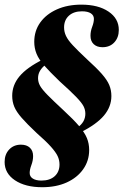

<svg xmlns="http://www.w3.org/2000/svg" viewBox="-22 -602 532 815"><path d="M320.2 -40.3 305.6 -59.7Q323.4 -71.8 331.9 -86.7Q340.3 -101.6 340.3 -119.4Q340.3 -136.3 332.3 -151.6Q324.2 -166.9 300.8 -191.1Q277.4 -215.3 231.5 -256.5Q190.3 -296 166.5 -323Q142.7 -350 133.1 -373.8Q123.4 -397.6 123.4 -424.2Q123.4 -471 148.8 -506.5Q174.2 -541.9 219.4 -562.1Q264.5 -582.3 323.4 -582.3Q395.2 -582.3 438.7 -552.8Q482.3 -523.4 482.3 -475Q482.3 -442.7 463.3 -422.2Q444.4 -401.6 412.9 -401.6Q389.5 -401.6 375.8 -414.5Q362.1 -427.4 362.1 -450Q362.1 -469.4 369.4 -488.3Q376.6 -507.3 376.6 -521.8Q376.6 -537.1 363.3 -545.6Q350 -554 325.8 -554Q291.1 -554 270.6 -535.5Q250 -516.9 250 -485.5Q250 -466.9 258.1 -449.6Q266.1 -432.3 287.1 -409.7Q308.1 -387.1 346 -351.6Q387.9 -313.7 410.5 -287.9Q433.1 -262.1 441.9 -240.7Q450.8 -219.4 450.8 -194.4Q450.8 -149.2 419.4 -111.7Q387.9 -74.2 320.2 -40.3ZM157.3 192.7Q85.5 192.7 41.5 163.3Q-2.4 133.9 -2.4 85.5Q-2.4 53.2 16.9 32.7Q36.3 12.1 66.9 12.1Q91.1 12.1 104.8 25Q118.5 37.9 118.5 60.5Q118.5 79 111.3 98.4Q104 117.7 104 132.3Q104 147.6 117.3 156Q130.6 164.5 154 164.5Q189.5 164.5 210.1 146Q230.6 127.4 230.6 96Q230.6 77.4 222.6 60.5Q214.5 43.5 194 20.6Q173.4 -2.4 133.9 -37.1Q92.7 -75.8 70.2 -101.6Q47.6 -127.4 38.7 -148.8Q29.8 -170.2 29.8 -195.2Q29.8 -241.1 60.9 -278.2Q91.9 -315.3 159.7 -349.2L174.2 -329.8Q157.3 -316.9 148.4 -302.4Q139.5 -287.9 139.5 -270.2Q139.5 -253.2 148 -237.9Q156.5 -222.6 179.8 -198.8Q203.2 -175 248.4 -133.1Q290.3 -94.4 313.7 -66.9Q337.1 -39.5 346.8 -16.1Q356.5 7.3 356.5 34.7Q356.5 80.6 331 116.5Q305.6 152.4 260.9 172.6Q216.1 192.7 157.3 192.7Z"/></svg>

Font: Playfair 5pt SemiExpanded Light Black
Style: Italic
Weight: 900
Italic angle: -15.6°
Version: Version 2.001;gftools[0.9.30]